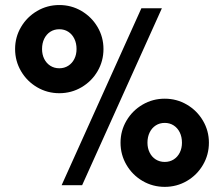

<svg xmlns="http://www.w3.org/2000/svg" viewBox="-20 -736 890 763"><path d="M541.8 -703.1H623.3L306.4 0H224.9ZM215.7 -716Q263.6 -716 303.8 -692.4Q343.9 -668.8 367.6 -628.8Q391.2 -588.7 391.2 -541.2Q391.2 -493.3 367.7 -453Q344.1 -412.8 303.9 -389.2Q263.6 -365.6 215.7 -365.6Q167.9 -365.6 127.6 -389.2Q87.3 -412.8 63.7 -453Q40 -493.3 40 -541.2Q40 -588.7 63.7 -628.8Q87.3 -668.8 127.6 -692.4Q167.9 -716 215.7 -716ZM215.7 -464.7Q235.7 -464.7 251.3 -474.7Q266.9 -484.6 275.5 -502Q284.2 -519.3 284.2 -541.2Q284.2 -564.1 275.5 -581.9Q266.9 -599.7 251.3 -609.8Q235.7 -619.8 215.7 -619.8Q195.5 -619.8 179.9 -609.8Q164.4 -599.7 155.7 -581.9Q147.1 -564.1 147.1 -541.2Q147.1 -519.3 155.7 -502Q164.4 -484.6 179.9 -474.7Q195.5 -464.7 215.7 -464.7ZM634.7 -343.8Q682.5 -343.8 722.7 -320.2Q762.9 -296.6 786.5 -256.5Q810.2 -216.4 810.2 -168.9Q810.2 -121 786.6 -80.8Q763.1 -40.5 722.8 -16.9Q682.5 6.6 634.7 6.6Q586.8 6.6 546.5 -16.9Q506.2 -40.5 482.6 -80.8Q459 -121 459 -168.9Q459 -216.4 482.6 -256.5Q506.2 -296.6 546.5 -320.2Q586.8 -343.8 634.7 -343.8ZM634.7 -92.5Q654.7 -92.5 670.3 -102.4Q685.8 -112.3 694.5 -129.7Q703.1 -147.1 703.1 -168.9Q703.1 -191.8 694.5 -209.6Q685.8 -227.4 670.3 -237.5Q654.7 -247.6 634.7 -247.6Q614.5 -247.6 598.9 -237.5Q583.3 -227.4 574.7 -209.6Q566 -191.8 566 -168.9Q566 -147.1 574.7 -129.7Q583.3 -112.3 598.9 -102.4Q614.5 -92.5 634.7 -92.5Z"/></svg>

Font: Wand UI Pro
Style: Regular
Weight: 400
Designer: Andreas Faust
Version: Version 1.003;FEAKit 1.0